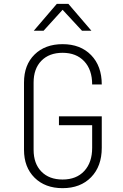

<svg xmlns="http://www.w3.org/2000/svg" viewBox="-20 -970 640 1000"><path d="M306 10Q215 10 160 -44.5Q105 -99 105 -190V-540Q105 -632 160 -686Q215 -740 306 -740Q399 -740 454.5 -683Q510 -626 510 -530H460Q460 -607 418.5 -651Q377 -695 306 -695Q236 -695 195.5 -653.5Q155 -612 155 -540V-190Q155 -118 195.5 -76.5Q236 -35 306 -35Q378 -35 419 -79.5Q460 -124 460 -200V-318H287V-364H510V-200Q510 -104 454.5 -47Q399 10 306 10ZM156 -810 276 -950H336L456 -810H407L306 -919L207 -810Z"/></svg>

Font: JetBrains Mono NL Thin
Style: Regular
Weight: 100
Monospace: yes
Designer: Philipp Nurullin, Konstantin Bulenkov
Foundry: JetBrains
Version: Version 2.305; ttfautohint (v1.8.4.7-5d5b)